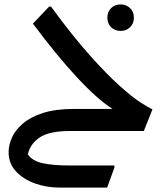

<svg xmlns="http://www.w3.org/2000/svg" viewBox="-20 -593 750 869"><path d="M296 0Q202 0 159 29.5Q116 59 106 106Q127 136 174.5 146Q222 156 294 156H498V165L465 256H249Q190 256 137.5 237Q85 218 52 182.5Q19 147 19 95Q19 64 34 30Q49 -4 83 -33.5Q117 -63 174 -81.5Q231 -100 316 -100H489Q418 -146 326 -245.5Q234 -345 129 -486L202 -563H211Q309 -429 387 -342Q465 -255 521.5 -204.5Q578 -154 615 -130Q652 -106 670 -98L631 0ZM526 -453Q500 -453 483 -469.5Q466 -486 466 -513Q466 -540 483 -556.5Q500 -573 526 -573Q551 -573 568.5 -556.5Q586 -540 586 -513Q586 -486 568.5 -469.5Q551 -453 526 -453Z"/></svg>

Font: Kufam Medium
Style: Regular
Weight: 500
Designer: Wael Morcos, Artur Schmal
Foundry: Original Type
Version: Version 1.300; ttfautohint (v1.8.3)